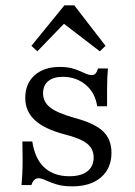

<svg xmlns="http://www.w3.org/2000/svg" viewBox="-20 -672 496 704"><path d="M245.2 11.3Q209.7 11.3 185.9 3.6Q162.1 -4 146.8 -11.3Q131.5 -18.5 121 -18.5Q103.2 -18.5 95.2 6.5H58.9Q60.5 -11.3 61.7 -33.5Q62.9 -55.6 62.9 -85.1Q62.9 -114.5 62.1 -153.2H98.4Q108.1 -89.5 142.7 -57.7Q177.4 -25.8 234.7 -25.8Q277.4 -25.8 300.4 -44Q323.4 -62.1 323.4 -94.4Q323.4 -125.8 299.6 -145.2Q275.8 -164.5 215.3 -179.8Q141.9 -199.2 107.3 -231.9Q72.6 -264.5 72.6 -312.9Q72.6 -365.3 106.9 -396Q141.1 -426.6 199.2 -426.6Q230.6 -426.6 252.8 -419Q275 -411.3 289.9 -404Q304.8 -396.8 316.9 -396.8Q325 -396.8 330.2 -402.4Q335.5 -408.1 339.5 -421H375.8Q374.2 -404 373.4 -385.5Q372.6 -366.9 372.6 -342.7Q372.6 -318.5 372.6 -282.3H336.3Q329 -332.3 294 -361.3Q258.9 -390.3 210.5 -390.3Q175.8 -390.3 156.9 -374.6Q137.9 -358.9 137.9 -329.8Q137.9 -298.4 164.1 -277.8Q190.3 -257.3 254 -239.5Q326.6 -220.2 357.7 -190.7Q388.7 -161.3 388.7 -112.1Q388.7 -54.8 350.4 -21.8Q312.1 11.3 245.2 11.3ZM116.9 -483.9 95.2 -504 216.1 -652.4H252.4L366.9 -504L346 -483.9L196.8 -598.4L236.3 -607.3Z"/></svg>

Font: Playfair 9pt Light
Style: Regular
Weight: 300
Designer: Claus Eggers Sørensen
Foundry: Claus Eggers Sørensen
Version: Version 2.001;gftools[0.9.30]